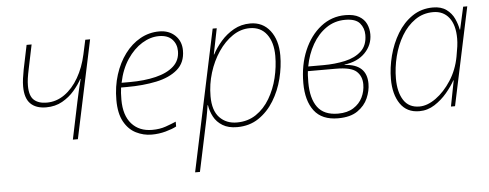

<svg xmlns="http://www.w3.org/2000/svg" viewBox="-50 -668 2623 1030"><g transform="rotate(-5 1261.0 -153.0)"><path d="M324 0 366 -201Q373 -235 380 -264Q387 -293 394 -321H392Q376 -291 349 -259.5Q322 -228 284 -206.5Q246 -185 197 -185Q142 -185 112.5 -214.5Q83 -244 83 -307Q83 -327 86 -349.5Q89 -372 94 -398L121 -528H148L121 -398Q115 -370 112 -349Q109 -328 109 -309Q109 -254 133.5 -232Q158 -210 202 -210Q254 -210 298 -241Q342 -272 373.5 -326.5Q405 -381 420 -450L437 -528H463L351 0Z M748 10Q704 10 664 -10Q624 -30 599.5 -74.5Q575 -119 575 -191Q575 -264 595 -327Q615 -390 650.5 -437.5Q686 -485 733.5 -511.5Q781 -538 836 -538Q888 -538 921 -506.5Q954 -475 954 -425Q954 -360 911 -323Q868 -286 796.5 -271Q725 -256 638 -256H606Q604 -244 603 -226.5Q602 -209 602 -191Q602 -106 642.5 -60.5Q683 -15 753 -15Q794 -15 826.5 -26.5Q859 -38 882 -48V-22Q860 -10 823.5 0Q787 10 748 10ZM611 -281H655Q734 -281 795.5 -296Q857 -311 892 -342.5Q927 -374 927 -424Q927 -462 903 -487.5Q879 -513 832 -513Q786 -513 741 -485.5Q696 -458 661 -406Q626 -354 611 -281Z M962 232 1123 -528H1145L1117 -389H1119Q1137 -424 1167 -458.5Q1197 -493 1237 -515.5Q1277 -538 1326 -538Q1393 -538 1432.5 -487Q1472 -436 1472 -353Q1472 -292 1456 -228.5Q1440 -165 1407 -111Q1374 -57 1324.5 -23.5Q1275 10 1208 10Q1161 10 1130 -9Q1099 -28 1083 -58Q1067 -88 1062 -121H1060Q1055 -87 1048 -51.5Q1041 -16 1034 15L988 232ZM1209 -15Q1268 -15 1312.5 -45Q1357 -75 1386.5 -125Q1416 -175 1430.5 -234.5Q1445 -294 1445 -353Q1445 -426 1412.5 -469.5Q1380 -513 1321 -513Q1272 -513 1228.5 -483.5Q1185 -454 1151.5 -404.5Q1118 -355 1099 -293.5Q1080 -232 1080 -167Q1080 -90 1116 -52.5Q1152 -15 1209 -15Z M1752 10Q1665 10 1623.5 -44.5Q1582 -99 1582 -194Q1582 -292 1615 -369.5Q1648 -447 1706 -492.5Q1764 -538 1838 -538Q1884 -538 1911.5 -522Q1939 -506 1951 -480Q1963 -454 1963 -424Q1963 -367 1922.5 -325Q1882 -283 1811 -274V-272Q1930 -266 1930 -161Q1930 -123 1913 -83.5Q1896 -44 1857 -17Q1818 10 1752 10ZM1616 -281H1698Q1760 -281 1814.5 -293Q1869 -305 1902.5 -336Q1936 -367 1936 -423Q1936 -460 1913.5 -486.5Q1891 -513 1835 -513Q1778 -513 1733 -482Q1688 -451 1658 -398.5Q1628 -346 1616 -281ZM1754 -15Q1804 -15 1837 -36Q1870 -57 1886 -90Q1902 -123 1902 -160Q1902 -204 1873 -230Q1844 -256 1762 -256H1612Q1611 -249 1610 -235Q1609 -221 1609 -196Q1609 -109 1643.5 -62Q1678 -15 1754 -15Z M2189 10Q2122 10 2087 -41Q2052 -92 2052 -175Q2052 -236 2068.5 -300Q2085 -364 2117.5 -418Q2150 -472 2198.5 -505Q2247 -538 2310 -538Q2354 -538 2382 -517.5Q2410 -497 2424 -466.5Q2438 -436 2443 -407H2445L2472 -528H2494L2382 0H2360L2387 -139H2385Q2368 -108 2339 -73.5Q2310 -39 2272 -14.5Q2234 10 2189 10ZM2192 -15Q2235 -15 2281 -48Q2327 -81 2363.5 -137.5Q2400 -194 2413 -264Q2419 -296 2422 -318.5Q2425 -341 2425 -361Q2425 -434 2394 -473.5Q2363 -513 2309 -513Q2254 -513 2211 -483Q2168 -453 2138.5 -403.5Q2109 -354 2094 -294Q2079 -234 2079 -175Q2079 -102 2107 -58.5Q2135 -15 2192 -15Z"/></g></svg>

Font: Noto Sans Disp Thin
Style: Italic
Weight: 100
Italic angle: -12°
Designer: Monotype Design Team
Foundry: Monotype Imaging Inc.
Version: Version 2.000;GOOG;noto-source:20170915:90ef993387c0